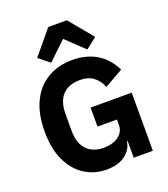

<svg xmlns="http://www.w3.org/2000/svg" viewBox="-169 -1075 1058 1207"><g transform="rotate(-20 359.5 -472.0)"><path d="M520 0V-111H515Q508 -59 461.5 -23.5Q415 12 336 12Q256 12 191 -29Q126 -70 88 -149.5Q50 -229 50 -346Q50 -464 89.5 -545Q129 -626 200.5 -668Q272 -710 366 -710Q459 -710 527.5 -669Q596 -628 635 -548L511 -477Q495 -518 461 -546.5Q427 -575 366 -575Q319 -575 284 -556.5Q249 -538 230 -500.5Q211 -463 211 -405V-293Q211 -235 230 -197.5Q249 -160 284 -141.5Q319 -123 366 -123Q404 -123 435 -135Q466 -147 484.5 -170Q503 -193 503 -227V-262H373V-389H648V0ZM296 -956H420L552 -797L479 -739L358 -854L237 -739L164 -797Z"/></g></svg>

Font: IBM Plex Sans Var
Style: Regular
Weight: 400
Designer: Mike Abbink, Paul van der Laan, Pieter van Rosmalen
Foundry: Bold Monday
Version: Version 3.000